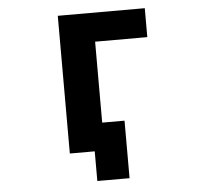

<svg xmlns="http://www.w3.org/2000/svg" viewBox="-59 -796 1117 1020"><g transform="rotate(-5 500.0 -285.5)"><path d="M418.9 2H413.1H286.1V-732.4H750V-578.1H471.7V-146.5H590.8V160.2H418.9Z"/></g></svg>

Font: Gen Shin Gothic Monospace Heavy
Style: Bold
Weight: 800
Designer: [Source Han Sans]
Ryoko NISHIZUKA  (kana & ideographs); Paul D. Hunt (Latin, Greek & Cyrillic); Wenlong ZHANG  (bopomofo
Version: Version 1.002.20150607